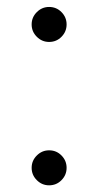

<svg xmlns="http://www.w3.org/2000/svg" viewBox="-20 -538 289 563"><path d="M124 5.4Q103 5.4 87.9 -9.8Q72.8 -24.9 72.8 -45.9Q72.8 -66.9 87.9 -82Q103 -97.2 124 -97.2Q145.5 -97.2 160.4 -82Q175.3 -66.9 175.3 -45.9Q175.3 -24.9 160.4 -9.8Q145.5 5.4 124 5.4ZM124 -415Q103 -415 87.9 -430.2Q72.8 -445.3 72.8 -466.3Q72.8 -487.3 87.9 -502.4Q103 -517.6 124 -517.6Q145.5 -517.6 160.4 -502.4Q175.3 -487.3 175.3 -466.3Q175.3 -445.3 160.4 -430.2Q145.5 -415 124 -415Z"/></svg>

Font: Inter Tight Light
Style: Regular
Weight: 300
Designer: Rasmus Andersson
Foundry: rsms
Version: Version 3.004